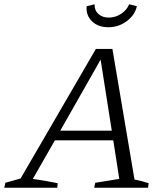

<svg xmlns="http://www.w3.org/2000/svg" viewBox="-53 -875 774 895"><path d="M574 -38Q591 -35 608 -30.5Q625 -26 640 -21L637 0H386L391 -23L503 -41L475 -221H203L100 -41Q129 -37 158 -32Q187 -27 216 -21L214 0H-33L-28 -23L43 -43L394 -647H471ZM228 -266H468L416 -597ZM452 -748Q404 -748 375.5 -776Q347 -804 351 -846L388 -855Q387 -827 405.5 -810Q424 -793 454 -793Q485 -793 511.5 -810.5Q538 -828 549 -855L585 -846Q576 -805 538 -776.5Q500 -748 452 -748Z"/></svg>

Font: Piazzolla Light
Style: Italic
Weight: 300
Italic angle: -11.3°
Designer: Juan Pablo del Peral
Foundry: Huerta Tipografica
Version: Version 1.330